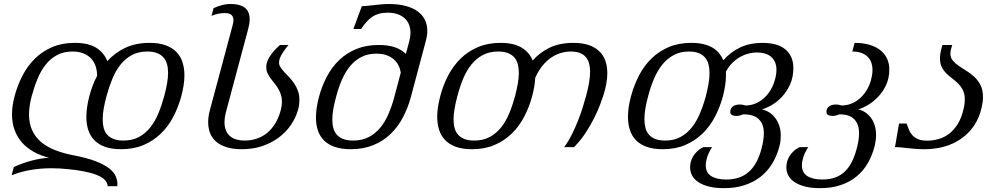

<svg xmlns="http://www.w3.org/2000/svg" viewBox="-20 -747 5091 975"><path d="M141.1 -259.3Q127.4 -208 127.4 -166Q127.4 -119.1 143.6 -84.7Q159.7 -50.3 189.2 -25.4Q218.8 -0.5 260.3 15.6Q301.8 31.7 352.5 41.5Q421.9 54.7 465.3 71.5Q508.8 88.4 533.4 107.4Q558.1 126.5 567.1 147Q576.2 167.5 576.2 188Q576.2 190.9 575.9 193.6Q575.7 196.3 575.7 198.7H526.9Q525.9 180.2 511.7 166Q497.6 151.9 471.2 141.4Q444.8 130.9 407.7 123.5Q370.6 116.2 324.2 111.8Q281.7 107.4 240.7 107.4Q186 107.4 135.5 116Q85 124.5 39.1 143.1L50.3 101.1Q95.2 80.6 140.9 68.6Q186.5 56.6 229 54.2Q185.1 43 150.4 23.4Q115.7 3.9 91.3 -23.7Q66.9 -51.3 54 -87.2Q41 -123 41 -166.5Q41 -209.5 54.2 -259.3Q69.3 -315.4 95 -364.5Q120.6 -413.6 158.2 -450.2Q195.8 -486.8 245.8 -508.1Q295.9 -529.3 359.9 -529.3Q429.2 -529.3 469 -504.2Q508.8 -479 524.9 -436.5Q563.5 -479.5 616.7 -504.4Q669.9 -529.3 739.7 -529.3Q787.1 -529.3 820.8 -517.1Q854.5 -504.9 875.7 -483.2Q897 -461.4 906.7 -431.2Q916.5 -400.9 916.5 -364.7Q916.5 -339.8 912.4 -313.5Q908.2 -287.1 900.9 -259.3Q885.7 -203.1 860.1 -154.1Q834.5 -105 796.6 -68.4Q758.8 -31.7 708.7 -10.5Q658.7 10.7 595.2 10.7Q547.4 10.7 513.9 -1.2Q480.5 -13.2 459.2 -34.9Q438 -56.6 428.2 -86.9Q418.5 -117.2 418.5 -153.3Q418.5 -176.8 422.4 -203.4Q426.3 -230 433.3 -257.3Q440.4 -284.7 450.4 -311.3Q460.4 -337.9 473.1 -361.8Q473.1 -388.2 465.6 -410.9Q458 -433.6 442.6 -450Q427.2 -466.3 403.8 -475.8Q380.4 -485.4 348.1 -485.4Q303.2 -485.4 270 -467.5Q236.8 -449.7 212.4 -419.2Q188 -388.7 170.9 -347.4Q153.8 -306.2 141.1 -259.3ZM521 -259.3Q512.2 -226.6 506.8 -196.8Q501.5 -167 501.5 -140.6Q501.5 -116.2 506.8 -96.4Q512.2 -76.7 524.7 -62.7Q537.1 -48.8 557.4 -41Q577.6 -33.2 606.9 -33.2Q651.9 -33.2 685.1 -51Q718.3 -68.8 742.7 -99.4Q767.1 -129.9 784.2 -171.1Q801.3 -212.4 814 -259.3Q822.8 -292 828.1 -321.8Q833.5 -351.6 833.5 -377.9Q833.5 -401.9 827.9 -421.9Q822.3 -441.9 809.8 -455.8Q797.4 -469.7 777.3 -477.5Q757.3 -485.4 728 -485.4Q683.1 -485.4 649.9 -467.5Q616.7 -449.7 592.3 -419.2Q567.9 -388.7 550.8 -347.4Q533.7 -306.2 521 -259.3Z M1162.1 -621.6Q1163.6 -627 1164.6 -632.8Q1165.5 -638.7 1165.5 -644.5Q1165.5 -651.4 1163.6 -658Q1161.6 -664.6 1156.7 -669.7Q1151.9 -674.8 1143.6 -677.7Q1135.3 -680.7 1122.6 -680.7Q1105.5 -680.7 1088.4 -677.2Q1071.3 -673.8 1054.2 -666.5L1064.5 -705.6Q1083.5 -714.4 1105.2 -720.5Q1127 -726.6 1150.4 -726.6Q1178.7 -726.6 1197.8 -720.5Q1216.8 -714.4 1227.8 -703.9Q1238.8 -693.4 1243.4 -679.4Q1248 -665.5 1248 -649.9Q1248 -637.2 1245.8 -624.8Q1243.7 -612.3 1240.2 -599.6L1128.9 -183.6Q1120.1 -151.4 1120.1 -126Q1120.1 -101.6 1127.7 -84Q1135.3 -66.4 1148.7 -55.2Q1162.1 -43.9 1180.7 -38.6Q1199.2 -33.2 1221.2 -33.2Q1251.5 -33.2 1279.8 -41.7Q1308.1 -50.3 1332.3 -68.6Q1356.4 -86.9 1375.2 -116Q1394 -145 1405.3 -186Q1411.6 -209.5 1411.6 -230Q1411.6 -251.5 1405.8 -268.3Q1399.9 -285.2 1391.1 -299.6Q1382.3 -314 1371.8 -326.4Q1361.3 -338.9 1352.5 -351.3Q1343.8 -363.8 1337.9 -377Q1332 -390.1 1332 -405.8Q1332 -417 1335.4 -429.2Q1338.9 -441.4 1346.9 -455.3Q1355 -469.2 1368.4 -485.1Q1381.8 -501 1401.9 -518.6H1444.8Q1430.2 -500.5 1420.9 -486.8Q1411.6 -473.1 1406.2 -462.4Q1400.9 -451.7 1398.9 -443.4Q1397 -435.1 1397 -428.7Q1397 -416.5 1404.5 -405Q1412.1 -393.6 1423.8 -381.1Q1435.5 -368.7 1448.7 -354.7Q1461.9 -340.8 1473.6 -323.7Q1485.4 -306.6 1492.9 -285.9Q1500.5 -265.1 1500.5 -238.8Q1500.5 -227.5 1499 -215.6Q1497.6 -203.6 1493.7 -190.4Q1481.9 -147.9 1456.3 -111.1Q1430.7 -74.2 1393.6 -47.1Q1356.4 -20 1309.8 -4.6Q1263.2 10.7 1209.5 10.7Q1159.7 10.7 1126.7 -0.7Q1093.8 -12.2 1073.7 -31.2Q1053.7 -50.3 1045.4 -75Q1037.1 -99.6 1037.1 -126.5Q1037.1 -155.8 1045.4 -186Z M1599.6 -254.4Q1614.7 -310.5 1640.1 -358.6Q1665.5 -406.7 1702.9 -442.4Q1740.2 -478 1790 -498.3Q1839.8 -518.6 1903.8 -518.6Q1952.1 -518.6 1985.6 -506.8Q2019 -495.1 2041 -473.1L2059.1 -540.5Q2064.5 -561 2064.5 -580.1Q2064.5 -601.1 2057.9 -619.6Q2051.3 -638.2 2037.1 -652.1Q2022.9 -666 2001 -674.3Q1979 -682.6 1948.2 -682.6Q1923.8 -682.6 1904.8 -677.2Q1885.7 -671.9 1870.1 -661.4Q1854.5 -650.9 1840.8 -635.5Q1827.1 -620.1 1813.5 -599.6H1774.4L1817.4 -715.8Q1831.5 -715.8 1846.9 -717.5Q1862.3 -719.2 1879.6 -721.2Q1897 -723.1 1915.8 -724.9Q1934.6 -726.6 1955.6 -726.6Q2002.9 -726.6 2039.3 -717Q2075.7 -707.5 2100.1 -689.9Q2124.5 -672.4 2137.2 -647.2Q2149.9 -622.1 2149.9 -590.8Q2149.9 -566.9 2142.6 -540L2066.4 -254.4Q2051.3 -198.2 2025.6 -149.9Q2000 -101.6 1962.6 -65.9Q1925.3 -30.3 1875.2 -9.8Q1825.2 10.7 1761.7 10.7Q1713.9 10.7 1680.2 -1Q1646.5 -12.7 1625.2 -33.9Q1604 -55.2 1594.2 -84.7Q1584.5 -114.3 1584.5 -150.4Q1584.5 -174.3 1588.4 -200.4Q1592.3 -226.6 1599.6 -254.4ZM1686.5 -254.4Q1677.7 -222.2 1672.6 -193.1Q1667.5 -164.1 1667.5 -139.2Q1667.5 -114.7 1673.1 -95.2Q1678.7 -75.7 1691.2 -62Q1703.6 -48.3 1723.9 -40.8Q1744.1 -33.2 1773.4 -33.2Q1817.9 -33.2 1851.3 -50.3Q1884.8 -67.4 1909.7 -96.9Q1934.6 -126.5 1952.1 -167Q1969.7 -207.5 1982.4 -254.4L2015.1 -377.9Q2011.2 -402.8 2000.2 -420.9Q1989.3 -439 1973.1 -450.9Q1957 -462.9 1936.5 -468.8Q1916 -474.6 1892.1 -474.6Q1848.1 -474.6 1815.4 -457.8Q1782.7 -440.9 1758.1 -411.4Q1733.4 -381.8 1716.1 -341.6Q1698.7 -301.3 1686.5 -254.4Z M2682.6 -259.3Q2667.5 -203.1 2641.8 -154.1Q2616.2 -105 2578.4 -68.4Q2540.5 -31.7 2490.5 -10.5Q2440.4 10.7 2376.5 10.7Q2328.6 10.7 2295.2 -1.5Q2261.7 -13.7 2240.7 -35.4Q2219.7 -57.1 2210 -87.4Q2200.2 -117.7 2200.2 -153.8Q2200.2 -178.2 2204.3 -204.6Q2208.5 -231 2215.8 -259.3Q2230.5 -315.4 2256.3 -364.5Q2282.2 -413.6 2319.8 -450.2Q2357.4 -486.8 2407.7 -508.1Q2458 -529.3 2521.5 -529.3Q2589.4 -529.3 2628.9 -505.1Q2668.5 -481 2685.1 -439.9Q2721.7 -481.4 2772.2 -505.4Q2822.8 -529.3 2891.6 -529.3Q2937.5 -529.3 2970 -518.1Q3002.4 -506.8 3023.4 -486.6Q3044.4 -466.3 3054.2 -438Q3064 -409.7 3064 -375.5Q3064 -349.1 3058.6 -319.8Q3053.2 -290.5 3043 -259.3Q3037.1 -241.2 3025.4 -210.7Q3013.7 -180.2 2995.6 -144.3Q2977.5 -108.4 2952.6 -70.6Q2927.7 -32.7 2895 0H2845.2Q2867.7 -30.8 2885.5 -67.1Q2903.3 -103.5 2917.2 -139.4Q2931.2 -175.3 2940.7 -207Q2950.2 -238.8 2956.1 -259.3Q2965.3 -293.5 2970.9 -324.7Q2976.6 -356 2976.6 -382.8Q2976.6 -405.8 2971.4 -424.8Q2966.3 -443.8 2954.8 -457.3Q2943.4 -470.7 2924.6 -478Q2905.8 -485.4 2878.4 -485.4Q2853.5 -485.4 2828.1 -478Q2802.7 -470.7 2779.1 -454.6Q2755.4 -438.5 2734.6 -413.1Q2713.9 -387.7 2697.8 -351.6Q2696.8 -329.6 2692.9 -306.6Q2689 -283.7 2682.6 -259.3ZM2595.7 -259.3Q2604 -292 2609.4 -321.5Q2614.7 -351.1 2614.7 -377.4Q2614.7 -401.4 2609.4 -421.4Q2604 -441.4 2591.6 -455.6Q2579.1 -469.7 2559.1 -477.5Q2539.1 -485.4 2509.8 -485.4Q2464.8 -485.4 2431.6 -467.5Q2398.4 -449.7 2373.8 -419.2Q2349.1 -388.7 2332 -347.4Q2314.9 -306.2 2302.7 -259.3Q2293.9 -226.6 2288.6 -196.5Q2283.2 -166.5 2283.2 -140.6Q2283.2 -116.2 2288.6 -96.4Q2293.9 -76.7 2306.4 -62.7Q2318.8 -48.8 2338.9 -41Q2358.9 -33.2 2388.2 -33.2Q2433.1 -33.2 2466.3 -51Q2499.5 -68.8 2524.2 -99.4Q2548.8 -129.9 2565.9 -171.1Q2583 -212.4 2595.7 -259.3Z M3936.5 1.5Q3923.8 47.9 3900.1 85.9Q3876.5 124 3841.3 151.4Q3806.2 178.7 3760 193.6Q3713.9 208.5 3656.2 208.5Q3612.8 208.5 3580.6 200.4Q3548.3 192.4 3526.9 178.2Q3505.4 164.1 3494.9 144.8Q3484.4 125.5 3484.4 103Q3484.4 90.8 3487.5 76.9Q3490.7 63 3498.5 49.1Q3506.3 35.2 3519.3 22.5Q3532.2 9.8 3552.2 0H3596.2Q3578.1 28.3 3571 51.3Q3564 74.2 3564 92.3Q3564 129.9 3591.6 147.2Q3619.1 164.6 3668 164.6Q3737.8 164.6 3781.5 126.7Q3825.2 88.9 3846.7 9.3Q3858.9 -36.6 3858.9 -68.8Q3858.9 -100.1 3849.4 -119.1Q3839.8 -138.2 3825 -148.7Q3810.1 -159.2 3791.7 -162.8Q3773.4 -166.5 3755.4 -166.5Q3745.6 -162.6 3736.6 -160.4Q3727.5 -158.2 3719.7 -158.2Q3706.1 -158.2 3697.3 -162.8Q3688.5 -167.5 3688.5 -179.2Q3688.5 -189.9 3692.9 -197Q3697.3 -204.1 3704.3 -208.5Q3711.4 -212.9 3720.2 -214.6Q3729 -216.3 3737.8 -216.3Q3745.6 -216.3 3752.7 -214.6Q3759.8 -212.9 3766.1 -211.4Q3791 -211.4 3814.2 -220.5Q3837.4 -229.5 3857.2 -246.6Q3877 -263.7 3892.1 -288.1Q3907.2 -312.5 3915.5 -343.3Q3922.9 -370.1 3922.9 -392.6Q3922.9 -433.1 3897.7 -456.8Q3872.6 -480.5 3821.3 -480.5Q3804.7 -480.5 3784.2 -475.8Q3763.7 -471.2 3742.4 -460Q3721.2 -448.7 3701.2 -429.9Q3681.2 -411.1 3666 -382.3Q3666.5 -377.9 3666.5 -373.5Q3666.5 -369.1 3666.5 -364.7Q3666.5 -339.4 3662.4 -312.7Q3658.2 -286.1 3651.4 -259.3Q3636.2 -203.1 3610.6 -154.1Q3585 -105 3547.1 -68.4Q3509.3 -31.7 3459.2 -10.5Q3409.2 10.7 3345.7 10.7Q3297.9 10.7 3264.4 -1.2Q3231 -13.2 3209.7 -34.9Q3188.5 -56.6 3178.7 -86.9Q3168.9 -117.2 3168.9 -153.3Q3168.9 -202.1 3184.6 -259.3Q3199.7 -315.4 3225.3 -364.5Q3251 -413.6 3288.6 -450.2Q3326.2 -486.8 3376.2 -508.1Q3426.3 -529.3 3490.2 -529.3Q3524.9 -529.3 3551.8 -522.9Q3578.6 -516.6 3598.4 -504.9Q3618.2 -493.2 3631.6 -476.8Q3645 -460.4 3653.3 -440.9Q3690.9 -483.9 3740 -506.6Q3789.1 -529.3 3851.6 -529.3Q3929.7 -529.3 3969.2 -495.4Q4008.8 -461.4 4008.8 -401.4Q4008.8 -356 3992.9 -320.1Q3977.1 -284.2 3953.1 -257.8Q3929.2 -231.4 3901.1 -214.8Q3873 -198.2 3849.1 -191.4Q3866.7 -188 3884 -177.7Q3901.4 -167.5 3914.8 -150.6Q3928.2 -133.8 3936.5 -110.6Q3944.8 -87.4 3944.8 -58.6Q3944.8 -46.9 3943.6 -34.4Q3942.4 -22 3939 -8.8ZM3271.5 -259.3Q3262.7 -227.1 3257.6 -197.5Q3252.4 -168 3252.4 -142.1Q3252.4 -117.7 3257.8 -97.4Q3263.2 -77.1 3275.6 -63Q3288.1 -48.8 3308.1 -41Q3328.1 -33.2 3357.4 -33.2Q3401.9 -33.2 3435.1 -51Q3468.3 -68.8 3492.7 -99.4Q3517.1 -129.9 3534.4 -171.1Q3551.8 -212.4 3564.5 -259.3Q3572.8 -291.5 3577.9 -320.8Q3583 -350.1 3583 -376Q3583 -400.4 3577.6 -420.7Q3572.3 -440.9 3559.8 -455.3Q3547.4 -469.7 3527.6 -477.5Q3507.8 -485.4 3478.5 -485.4Q3434.6 -485.4 3401.4 -467.5Q3368.2 -449.7 3343.5 -419.2Q3318.8 -388.7 3301.3 -347.4Q3283.7 -306.2 3271.5 -259.3Z M4403.8 -343.3Q4407.2 -356.4 4408.9 -368.2Q4410.6 -379.9 4410.6 -391.1Q4410.6 -436.5 4383.5 -460.9Q4356.4 -485.4 4308.1 -485.4L4319.8 -529.3Q4359.9 -529.3 4392.6 -520.3Q4425.3 -511.2 4448.2 -493.9Q4471.2 -476.6 4483.6 -451.4Q4496.1 -426.3 4496.1 -394Q4496.1 -350.6 4480 -315.9Q4463.9 -281.2 4439.7 -255.9Q4415.5 -230.5 4387.9 -214.1Q4360.4 -197.8 4337.4 -191.4Q4355 -188.5 4371.3 -178.2Q4387.7 -168 4400.6 -151.6Q4413.6 -135.3 4421.1 -112.5Q4428.7 -89.8 4428.7 -61.5Q4428.7 -35.6 4422.4 -8.8Q4410.6 39.6 4387.9 79.6Q4365.2 119.6 4330.8 148.2Q4296.4 176.8 4250 192.6Q4203.6 208.5 4144.5 208.5Q4101.1 208.5 4069.1 200.4Q4037.1 192.4 4015.6 178.2Q3994.1 164.1 3983.6 144.8Q3973.1 125.5 3973.1 103Q3973.1 90.8 3976.3 76.9Q3979.5 63 3987.3 49.1Q3995.1 35.2 4008.1 22.5Q4021 9.8 4040.5 0H4084.5Q4066.4 28.3 4059.3 51Q4052.2 73.7 4052.2 92.3Q4052.2 129.4 4079.6 147Q4106.9 164.6 4156.2 164.6Q4192.9 164.6 4221.7 154.1Q4250.5 143.6 4272 122.3Q4293.5 101.1 4308.8 68.6Q4324.2 36.1 4334.5 -8.3Q4342.3 -43 4342.3 -69.8Q4342.3 -99.6 4333.5 -118.4Q4324.7 -137.2 4310.8 -147.9Q4296.9 -158.7 4279.1 -162.6Q4261.2 -166.5 4243.7 -166.5Q4233.9 -162.6 4224.9 -160.4Q4215.8 -158.2 4208 -158.2Q4194.3 -158.2 4185.5 -162.8Q4176.8 -167.5 4176.8 -179.2Q4176.8 -189.9 4181.2 -197Q4185.5 -204.1 4192.6 -208.5Q4199.7 -212.9 4208.5 -214.6Q4217.3 -216.3 4226.1 -216.3Q4233.9 -216.3 4241 -214.6Q4248 -212.9 4254.4 -211.4Q4279.3 -211.4 4302.5 -220.5Q4325.7 -229.5 4345.5 -246.6Q4365.2 -263.7 4380.4 -288.1Q4395.5 -312.5 4403.8 -343.3Z M4688 -32.7Q4715.8 -32.7 4744.4 -40.3Q4772.9 -47.9 4798.3 -66.7Q4823.7 -85.4 4843.8 -117.7Q4863.8 -149.9 4874.5 -199.7Q4879.4 -222.2 4879.4 -241.2Q4879.4 -269 4870.1 -288.1Q4860.8 -307.1 4846.7 -321.5Q4832.5 -335.9 4816.4 -347.9Q4800.3 -359.9 4786.1 -373.8Q4772 -387.7 4762.7 -405.8Q4753.4 -423.8 4753.4 -450.7Q4753.4 -461.4 4755.1 -473.6Q4756.8 -485.8 4760.7 -500L4765.6 -518.6H4815.4L4809.1 -496.1Q4806.2 -484.9 4806.2 -475.6Q4806.2 -454.1 4818.4 -439.5Q4830.6 -424.8 4849.1 -412.1Q4867.7 -399.4 4888.9 -386.5Q4910.2 -373.5 4928.7 -356Q4947.3 -338.4 4959.5 -314Q4971.7 -289.6 4971.7 -253.9Q4971.7 -241.7 4970 -228.5Q4968.3 -215.3 4964.8 -200.2Q4952.6 -147.5 4925.5 -107.9Q4898.4 -68.4 4860.1 -42Q4821.8 -15.6 4774.9 -2.4Q4728 10.7 4676.3 10.7Q4650.9 10.7 4629.6 9Q4608.4 7.3 4590.1 5.4Q4571.8 3.4 4555.9 1.7Q4540 0 4524.9 0L4545.4 -119.6H4584Q4589.4 -103.5 4595.7 -87.9Q4602.1 -72.3 4613.3 -60.1Q4624.5 -47.9 4642.3 -40.3Q4660.2 -32.7 4688 -32.7Z"/></svg>

Font: Arian Grqi
Style: Italic
Weight: 400
Italic angle: -15°
Designer: Ruben Hakobyan (Tarumian)
Foundry: Ruben Hakobyan (Tarumian)
Version: Version 1.002